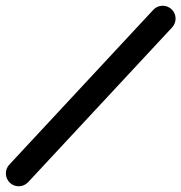

<svg xmlns="http://www.w3.org/2000/svg" viewBox="-36 -606 633 671"><path d="M499.7 -571.6C332 -391.3 164.3 -211 -3.5 -30.6C-20.4 -12.4 -19.3 16 -1.2 33C17 49.9 45.5 48.8 62.4 30.6C230.2 -149.7 397.9 -330 565.6 -510.3C582.5 -528.5 581.5 -557 563.3 -573.9C545.1 -590.8 516.6 -589.8 499.7 -571.6Z"/></svg>

Font: FRB American Cursive Guidelines Arrows Black
Style: Bold Italic
Weight: 900
Italic angle: -25°
Version: Version 2.0;Modular Font Editor K font №1